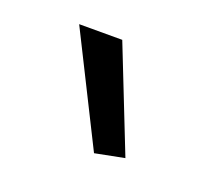

<svg xmlns="http://www.w3.org/2000/svg" viewBox="-51 -868 348 314"><g transform="rotate(20 123.5 -711.0)"><path d="M136 -616 41 -806H116L187 -626Z"/></g></svg>

Font: EncodeSans
Style: Light
Weight: 300
Designer: Pablo Impallari, Andres Torresi
Foundry: Pablo Impallari, Andres Torresi
Version: Version 1.000; ttfautohint (v1.4.1)